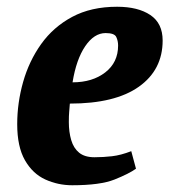

<svg xmlns="http://www.w3.org/2000/svg" viewBox="-20 -539 502 569"><path d="M194 10Q152 10 114.5 -7Q77 -24 54 -64Q31 -104 31 -171Q31 -234 48.5 -296Q66 -358 102 -408.5Q138 -459 194 -489Q250 -519 327 -519Q389 -519 425.5 -494.5Q462 -470 462 -419Q462 -332 391.5 -282Q321 -232 187 -232Q186 -217 185 -207Q184 -197 184 -177Q184 -148 191 -124Q198 -100 214.5 -86.5Q231 -73 260 -73Q286 -73 312 -76Q338 -79 369 -91L383 -39Q362 -24 319.5 -7Q277 10 194 10ZM195 -295Q254 -295 292 -324.5Q330 -354 330 -404Q330 -418 324.5 -429.5Q319 -441 293 -441Q259 -441 232.5 -402Q206 -363 195 -295Z"/></svg>

Font: Manuale ExtraBold
Style: Italic
Weight: 800
Italic angle: -11°
Designer: Eduardo Tunni / Pablo Cosgaya
Foundry: Eduardo Tunni / Pablo Cosgaya
Version: Version 1.002